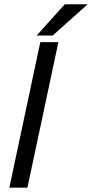

<svg xmlns="http://www.w3.org/2000/svg" viewBox="-20 -860 422 880"><path d="M22.8 0 164.8 -667H247.7L105.7 0ZM381.8 -840.3 221.2 -697H147.8L276.8 -840.3Z"/></svg>

Font: Epunda Sans Light
Style: Italic
Weight: 300
Italic angle: -12.0243°
Designer: Simon Atzbach
Foundry: typofactur
Version: Version 2.204